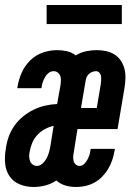

<svg xmlns="http://www.w3.org/2000/svg" viewBox="-30 -738 550 766"><path d="M104 8Q75 8 49 -2.5Q23 -13 8 -35Q-7 -57 -9.5 -86Q-12 -115 -7 -143Q-4 -167 4 -190.5Q12 -214 26.5 -235Q41 -256 61 -272.5Q81 -289 103.5 -300Q126 -311 150 -316.5Q174 -322 198 -323L212 -402Q213 -411 213 -420Q213 -429 210 -436.5Q207 -444 200 -449Q193 -454 184 -454Q173 -454 164 -447Q155 -440 149.5 -430Q144 -420 140.5 -410Q137 -400 136 -389Q136 -389 135.5 -388Q135 -387 135 -386H39Q39 -388 39.5 -390Q40 -392 40 -393Q45 -422 57 -449Q69 -476 91 -497.5Q113 -519 141.5 -528.5Q170 -538 198 -538Q218 -538 237.5 -533.5Q257 -529 272 -517Q272 -517 272 -517Q272 -517 272 -517Q292 -529 313.5 -533.5Q335 -538 356 -538Q375 -538 393.5 -534Q412 -530 427 -520.5Q442 -511 452 -496Q462 -481 466.5 -463.5Q471 -446 470.5 -427Q470 -408 467 -389L439 -223H279L264 -128Q262 -119 262 -110.5Q262 -102 264 -94.5Q266 -87 272.5 -81.5Q279 -76 287 -76Q298 -76 306 -84Q314 -92 319 -101.5Q324 -111 327 -120.5Q330 -130 331 -141Q332 -141 332 -142Q332 -143 332 -144H428Q428 -142 428 -140Q428 -138 427 -137Q424 -118 418 -100Q412 -82 402 -65Q392 -48 378 -33.5Q364 -19 346.5 -9.5Q329 0 310.5 4Q292 8 274 8Q251 8 230.5 2Q210 -4 195 -18Q174 -4 150.5 2Q127 8 104 8ZM293 -307H356L372 -402Q373 -410 373.5 -418.5Q374 -427 373 -434.5Q372 -442 366.5 -448Q361 -454 353 -454Q346 -454 339 -451.5Q332 -449 326 -444Q320 -439 316.5 -432Q313 -425 312 -418ZM117 -76Q129 -76 139.5 -85.5Q150 -95 156 -106.5Q162 -118 165.5 -130.5Q169 -143 171 -155L184 -236Q166 -232 148.5 -222.5Q131 -213 118 -198.5Q105 -184 98 -166.5Q91 -149 88 -131Q86 -122 86.5 -112.5Q87 -103 90 -95Q93 -87 100.5 -81.5Q108 -76 117 -76ZM156 -642V-718H456V-642Z"/></svg>

Font: Iosevka Slab Semibold Oblique
Style: Regular
Weight: 600
Italic angle: -9°
Monospace: yes
Designer: Belleve Invis
Foundry: Belleve Invis
Version: Version 11.1.1; ttfautohint (v1.8.3)